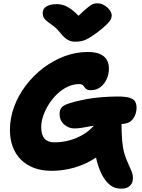

<svg xmlns="http://www.w3.org/2000/svg" viewBox="-20 -1022 858 1160"><path d="M715 118Q676 118 651 100.5Q626 83 604 48Q592 28 583 5.5Q574 -17 565.5 -47.5Q557 -78 550 -124L599 -100Q557 -64 507 -39.5Q457 -15 402.5 -2.5Q348 10 292 10Q232 10 185.5 -7.5Q139 -25 106.5 -57.5Q74 -90 57 -135.5Q40 -181 40 -237Q40 -310 66 -379Q92 -448 137.5 -507.5Q183 -567 242.5 -612Q302 -657 370.5 -682.5Q439 -708 510 -708Q556 -708 584 -695.5Q612 -683 625 -660.5Q638 -638 638 -608Q638 -574 624.5 -544Q611 -514 586.5 -495.5Q562 -477 529 -477Q515 -477 507 -480.5Q499 -484 494.5 -490Q490 -496 486 -501.5Q482 -507 476 -510.5Q470 -514 458 -514Q423 -514 389 -498Q355 -482 326 -454.5Q297 -427 275.5 -393Q254 -359 241.5 -323Q229 -287 229 -254Q229 -207 249 -184.5Q269 -162 309 -162Q356 -162 401.5 -174.5Q447 -187 488 -212.5Q529 -238 559 -277Q579 -303 604 -312.5Q629 -322 663 -322Q690 -322 702 -314.5Q714 -307 714 -289Q714 -218 718 -172.5Q722 -127 731.5 -94.5Q741 -62 757 -28Q768 -4 773.5 9.5Q779 23 781 32.5Q783 42 783 54Q783 85 764 101.5Q745 118 715 118ZM430 -246Q394 -246 367 -270.5Q340 -295 340 -333Q340 -359 353.5 -374Q367 -389 406 -400Q465 -418 533.5 -428Q602 -438 689 -439Q738 -439 762.5 -431.5Q787 -424 796 -409Q805 -394 805 -371Q805 -333 783 -303Q761 -273 711 -273Q650 -273 605.5 -269Q561 -265 529.5 -259.5Q498 -254 474.5 -250Q451 -246 430 -246ZM568 -1002Q590 -1002 609.5 -990.5Q629 -979 642 -962Q655 -945 655 -928Q655 -918 650 -906.5Q645 -895 626.5 -876Q608 -857 565 -824Q537 -804 517 -792Q497 -780 478 -775Q459 -770 434 -770Q408 -770 387.5 -782.5Q367 -795 349 -818Q327 -846 307 -861.5Q287 -877 271.5 -888Q256 -899 247 -911Q238 -923 238 -944Q238 -969 260.5 -983Q283 -997 323 -997Q348 -997 372.5 -987.5Q397 -978 425.5 -954Q454 -930 489 -887L416 -889Q457 -930 482 -952.5Q507 -975 522 -986Q537 -997 547 -999.5Q557 -1002 568 -1002Z"/></svg>

Font: Shantell Sans ExtraBold
Style: Regular
Weight: 800
Designer: Stephen Nixon, Anya Danilova, Shantell Martin
Foundry: Arrow Type
Version: Version 1.011;[c5ecc13dd]